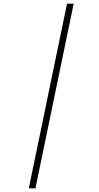

<svg xmlns="http://www.w3.org/2000/svg" viewBox="-20 -820 536 1040"><path d="M379 -800H343L136 200H172Z"/></svg>

Font: Nacelle UltraLight
Style: Italic
Weight: 200
Italic angle: -12°
Designer: Sora Sagano
Foundry: Sora Sagano
Version: Version 1.000;FEAKit 1.0